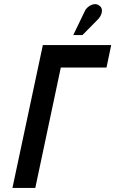

<svg xmlns="http://www.w3.org/2000/svg" viewBox="-20 -921 565 941"><path d="M458 -824Q470 -836 475.5 -849.5Q481 -863 479 -875Q477 -887 466 -894Q454 -903 439 -900Q424 -897 412 -887Q400 -877 395 -865L339 -749H384ZM41 0H153L278 -590H502L525 -700H190Z"/></svg>

Font: Advent Pro
Style: Italic
Weight: 400
Italic angle: -12°
Designer: VivaRado, Andreas Kalpakidis
Foundry: VivaRado, Andreas Kalpakidis
Version: Version 3.000